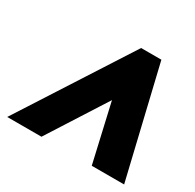

<svg xmlns="http://www.w3.org/2000/svg" viewBox="-126 -835 725 714"><g transform="rotate(30 236.0 -478.5)"><path d="M-15 -243H132L291 -492L348 -243H487L375 -714H288Z"/></g></svg>

Font: Noto Sans Condensed Black
Style: Italic
Weight: 900
Width: 3
Italic angle: -12°
Designer: Monotype Design Team
Foundry: Monotype Imaging Inc.
Version: Version 2.013